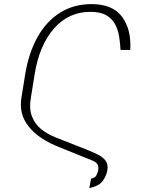

<svg xmlns="http://www.w3.org/2000/svg" viewBox="-20 -742 718 953"><path d="M423.3 191.8 431.8 144.9Q452.8 140.3 458.5 128.4Q464.1 116.5 467.3 105.1Q470.2 85.2 464.3 74.8Q458.5 64.3 443.2 56.8L278.4 -9.9Q173.7 -50.1 123 -113.1Q72.4 -176.1 86.6 -258.5L105.1 -373.6Q122.9 -481.2 166.9 -559.1Q210.9 -637.1 278.6 -679.3Q346.2 -721.6 434.7 -721.6Q539.1 -721.6 585.9 -658.6Q632.8 -595.5 626.4 -494.3H578.1Q576.7 -527 571.4 -560.4Q566.1 -593.8 551.3 -621.6Q536.6 -649.5 507.3 -666.4Q478 -683.2 429 -683.2Q321 -683.6 248 -600.5Q175.1 -517.4 152 -373.6L133.5 -258.5Q123.6 -202.8 138.7 -164.1Q153.8 -125.4 185.5 -100.1Q217.3 -74.9 257.1 -59.7L404.8 -1.4Q408 0 414.4 2.5Q442.1 13.5 466.4 25.6Q490.8 37.6 504.3 55.9Q517.8 74.2 512.8 103.7Q508.2 129.6 490.9 155Q473.7 180.4 423.3 191.8Z"/></svg>

Font: Inter Thin  BETA
Style: Italic
Weight: 100
Italic angle: -9.39999°
Designer: Rasmus Andersson
Foundry: rsms
Version: Version 3.011;git-f93a4a705